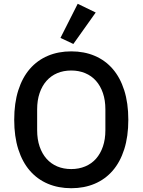

<svg xmlns="http://www.w3.org/2000/svg" viewBox="-20 -981 752 1013"><path d="M356 12Q288 12 232.5 -11.5Q177 -35 137.5 -80.5Q98 -126 76.5 -193.5Q55 -261 55 -349Q55 -437 76.5 -504.5Q98 -572 137.5 -617.5Q177 -663 232.5 -686.5Q288 -710 356 -710Q424 -710 479.5 -686.5Q535 -663 574.5 -617.5Q614 -572 635.5 -504.5Q657 -437 657 -349Q657 -261 635.5 -193.5Q614 -126 574.5 -80.5Q535 -35 479.5 -11.5Q424 12 356 12ZM356 -89Q396 -89 429.5 -103Q463 -117 486.5 -143.5Q510 -170 523 -208Q536 -246 536 -294V-404Q536 -452 523 -490Q510 -528 486.5 -554.5Q463 -581 429.5 -595Q396 -609 356 -609Q315 -609 282 -595Q249 -581 225.5 -554.5Q202 -528 189 -490Q176 -452 176 -404V-294Q176 -246 189 -208Q202 -170 225.5 -143.5Q249 -117 282 -103Q315 -89 356 -89ZM367 -749 299 -781 390 -961 485 -915Z"/></svg>

Font: IBM Plex Sans Arabic Medm
Style: Regular
Weight: 500
Designer: Mike Abbink, Paul van der Laan, Pieter van Rosmalen, Wael Morcos, Khajak Apelian
Foundry: Bold Monday
Version: Version 1.005